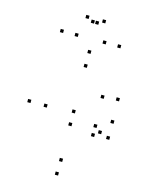

<svg xmlns="http://www.w3.org/2000/svg" viewBox="-140 -1039 900 1149"><g transform="rotate(15 310.0 -464.5)"><path d="M335.3 -283.7V-303.7H315.3V-283.7ZM519.2 -283.7V-303.7H499.2V-283.7ZM483 -312.8V-332.8H463V-312.8ZM483 -256.8V-276.8H463V-256.8ZM337 -63.2V-83.2H317V-63.2ZM163.7 -353.3V-373.3H143.7V-353.3ZM333.7 -645.3V-665.3H313.7V-645.3ZM479.2 -492.3V-512.3H459.2V-492.3ZM571.7 -501.3V-521.3H551.7V-501.3ZM333.5 -731.7V-751.7H313.5V-731.7ZM62.5 -354.7V-374.7H42.5V-354.7ZM334.2 22V2H314.2V22ZM574.8 -263.8V-283.8H554.8V-263.8ZM574.8 -363.2V-383.2H554.8V-363.2ZM335.3 -363.2V-383.2H315.3V-363.2ZM233.5 -810V-830H213.5V-810ZM333.3 -912V-932H313.3V-912ZM306.7 -912V-932H286.7V-912ZM406.5 -810V-830H386.5V-810ZM497.5 -810V-830H477.5V-810ZM371.5 -930.7V-950.7H351.5V-930.7ZM268.5 -930.7V-950.7H248.5V-930.7ZM142.5 -810V-830H122.5V-810Z"/></g></svg>

Font: Monaspace Neon Dots Var
Style: Regular
Weight: 400
Designer: Riley Cran and the Lettermatic Team
Version: Version 1.100 (Monaspace Neon Dots)